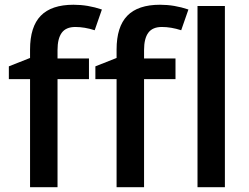

<svg xmlns="http://www.w3.org/2000/svg" viewBox="-20 -785 1045 805"><path d="M353 -453.1H221.2V0H106V-453.1H17.1V-506.8L106 -542V-577.1Q106 -672.9 150.9 -719Q195.8 -765.1 288.1 -765.1Q348.6 -765.1 407.2 -745.1L377 -658.2Q334.5 -671.9 295.9 -671.9Q256.8 -671.9 239 -647.7Q221.2 -623.5 221.2 -575.2V-540H353ZM715.8 -453.1H584V0H468.8V-453.1H379.9V-506.8L468.8 -542V-577.1Q468.8 -672.9 513.7 -719Q558.6 -765.1 650.9 -765.1Q711.4 -765.1 770 -745.1L739.7 -658.2Q697.3 -671.9 658.7 -671.9Q619.6 -671.9 601.8 -647.7Q584 -623.5 584 -575.2V-540H715.8ZM922.9 0H808.1V-759.8H922.9Z"/></svg>

Font: f0_46533          
Style: Regular
Weight: 600
Foundry: Ascender Corporation
Version: Version 1.10